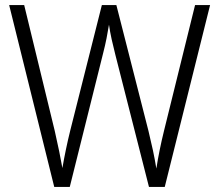

<svg xmlns="http://www.w3.org/2000/svg" viewBox="-20 -734 860 754"><path d="M805 -714 627 0H565L433 -519Q425 -550 418.5 -579.5Q412 -609 408 -637Q404 -612 398.5 -584Q393 -556 385 -525L254 0H193L16 -714H75L195 -220Q205 -176 212.5 -139.5Q220 -103 225 -74Q231 -109 239 -147.5Q247 -186 256 -222L380 -714H437L563 -220Q573 -179 580.5 -144Q588 -109 594 -72Q605 -143 624 -220L746 -714Z"/></svg>

Font: Noto Sans Arabic UI SmCn Lt
Style: Regular
Weight: 300
Width: 4
Designer: Monotype Design Team, Nadine Chahine and Nizar Qandah
Foundry: Monotype Imaging Inc.
Version: Version 2.010; ttfautohint (v1.8.4.7-5d5b)